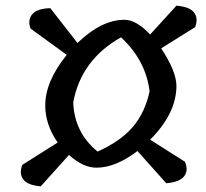

<svg xmlns="http://www.w3.org/2000/svg" viewBox="-20 -702 729 679"><path d="M321 -109Q274 -109 224 -154L124 -43Q77 -47 62 -68Q47 -89 59 -119L184 -198Q140 -261 140 -329Q140 -414 216 -508L88 -601Q77 -631 94 -651.5Q111 -672 158 -673L254 -550Q339 -632 420 -632Q462 -632 511 -580L604 -682Q651 -678 666.5 -657.5Q682 -637 670 -606L550 -531Q603 -451 604 -399Q604 -301 511 -208L634 -130Q647 -100 631.5 -79Q616 -58 568 -54L466 -168Q389 -109 321 -109ZM239 -340Q243 -233 325 -166Q406 -202 449.5 -253Q493 -304 509 -379Q496 -488 408 -570Q267 -491 239 -340Z"/></svg>

Font: Tillana Medium
Style: Regular
Weight: 500
Designer: Lipi Raval (Devanagari, Latin), Jonny Pinhorn (Latin)
Foundry: Indian Type Foundry
Version: Version 2.003;PS 1.0;hotconv 1.0.79;makeotf.lib2.5.61930; tt